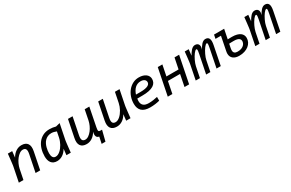

<svg xmlns="http://www.w3.org/2000/svg" viewBox="148 -1722 4652 3069"><g transform="rotate(-30 2474.0 -187.0)"><path d="M81.1 -265.1Q83 -274.4 85.2 -289.6Q87.4 -304.7 90.3 -330.3Q93.3 -356 97.7 -394.8Q102.1 -433.6 107.9 -490.2H188L175.8 -377Q210 -436 257.6 -467.5Q305.2 -499 360.8 -499Q438.5 -499 470.9 -452.1Q503.4 -405.3 484.9 -314L421.9 0H336.9L399.9 -313Q412.1 -372.6 398.2 -399.2Q384.3 -425.8 345.2 -425.8Q314 -425.8 283 -404.3Q252 -382.8 225.1 -348.4Q198.2 -314 178.5 -271Q158.7 -228 149.9 -185.1L112.8 0H27.8Z M876 -496.1Q907.7 -496.1 936.5 -491.9Q965.3 -487.8 991.7 -480L1068.8 -499L1013.7 -225.1Q1011.7 -215.8 1009.5 -200.7Q1007.3 -185.5 1004.4 -159.9Q1001.5 -134.3 997.1 -95.5Q992.7 -56.6 986.8 0H906.7L918.9 -112.8Q885.3 -54.2 837.2 -22.7Q789.1 8.8 732.9 8.8Q697.8 8.8 671.6 -2.9Q645.5 -14.6 628.4 -36.4Q611.3 -58.1 603 -88.4Q594.7 -118.7 594.7 -155.8Q594.7 -226.1 613 -287.8Q631.3 -349.6 667 -396Q702.6 -442.4 755.1 -469.2Q807.6 -496.1 876 -496.1ZM680.7 -164.1Q680.7 -117.7 696.8 -91.3Q712.9 -64.9 749 -64.9Q770 -64.9 791 -74.7Q812 -84.5 832 -101.6Q852.1 -118.7 869.9 -141.8Q887.7 -165 902.6 -191.7Q917.5 -218.3 928.2 -247.3Q939 -276.4 944.8 -305.2L964.8 -405.8Q941.9 -415.5 917.7 -421.1Q893.6 -426.8 873 -426.8Q833 -426.8 803.2 -413.1Q773.4 -399.4 752 -377.4Q730.5 -355.5 716.8 -327.4Q703.1 -299.3 695.1 -270Q687 -240.7 683.8 -212.9Q680.7 -185.1 680.7 -164.1Z M1603.5 -68.8 1554.7 125H1484.4L1509.8 3.9Q1474.1 0 1461.7 -29.8Q1449.2 -59.6 1463.4 -112.8Q1429.7 -54.2 1382.1 -22.7Q1334.5 8.8 1278.8 8.8Q1201.2 8.8 1168.5 -38.1Q1135.7 -85 1154.8 -175.8L1217.8 -490.2H1302.7L1239.7 -176.8Q1227.5 -117.7 1241.5 -90.8Q1255.4 -64 1294.4 -64Q1325.7 -64 1356.7 -85.4Q1387.7 -106.9 1414.6 -141.4Q1441.4 -175.8 1461.2 -218.8Q1481 -261.7 1489.7 -305.2L1526.4 -490.2H1611.8L1543.5 -144Q1539.1 -120.6 1538.3 -105.7Q1537.6 -90.8 1541 -82.8Q1544.4 -74.7 1552.5 -71.8Q1560.5 -68.8 1573.7 -68.8Z M2116.2 -225.1Q2114.3 -215.8 2112.1 -200.7Q2109.9 -185.5 2106.9 -159.9Q2104 -134.3 2099.6 -95.5Q2095.2 -56.6 2089.4 0H2009.3L2021.5 -112.8Q1987.8 -54.2 1940.2 -22.7Q1892.6 8.8 1836.4 8.8Q1758.8 8.8 1726.3 -38.1Q1693.8 -85 1712.4 -175.8L1775.4 -490.2H1860.4L1797.4 -176.8Q1785.2 -117.7 1799.1 -90.8Q1813 -64 1852.5 -64Q1873.5 -64 1894.3 -73.7Q1915 -83.5 1934.8 -100.8Q1954.6 -118.2 1972.4 -141.4Q1990.2 -164.6 2005.1 -191.4Q2020 -218.3 2030.8 -247.3Q2041.5 -276.4 2047.4 -305.2L2084.5 -490.2H2169.4Z M2340.3 -217.8Q2337.9 -205.1 2336.7 -193.8Q2335.4 -182.6 2335.4 -171.9Q2335.4 -118.7 2367.2 -90.3Q2398.9 -62 2465.3 -62Q2508.3 -62 2550.5 -68.4Q2592.8 -74.7 2626 -83V-13.2Q2589.4 -3.4 2543.7 2.7Q2498 8.8 2451.2 8.8Q2347.7 8.8 2298.3 -37.4Q2249 -83.5 2249 -170.9Q2249 -238.3 2270 -297.9Q2291 -357.4 2328.1 -402.1Q2365.2 -446.8 2416.3 -472.9Q2467.3 -499 2527.3 -499Q2568.8 -499 2601.3 -489.3Q2633.8 -479.5 2656.2 -462.4Q2678.7 -445.3 2690.4 -422.1Q2702.1 -398.9 2702.1 -372.1Q2702.1 -336.9 2687.3 -308.6Q2672.4 -280.3 2639.9 -260Q2607.4 -239.7 2556.2 -228.8Q2504.9 -217.8 2432.1 -217.8ZM2431.2 -283.2Q2485.4 -283.2 2520.8 -289.8Q2556.2 -296.4 2576.9 -307.6Q2597.7 -318.8 2606 -333.5Q2614.3 -348.1 2614.3 -363.8Q2614.3 -377.4 2608.9 -389.6Q2603.5 -401.9 2592 -411.1Q2580.6 -420.4 2563.2 -425.8Q2545.9 -431.2 2522.5 -431.2Q2490.7 -431.2 2464.6 -420.7Q2438.5 -410.2 2417.5 -390.9Q2396.5 -371.6 2380.4 -344.2Q2364.3 -316.9 2353 -283.2Z M3170.9 0H3085.9L3128.9 -216.8H2904.8L2861.8 0H2776.9L2875 -490.2H2960L2919.9 -291H3144L3184.1 -490.2H3269Z M3676.8 0 3745.6 -342.8Q3751 -369.6 3752.9 -386.2Q3754.9 -402.8 3754.2 -412.1Q3753.4 -421.4 3750.2 -424.8Q3747.1 -428.2 3741.7 -428.2Q3731.9 -428.2 3719 -417Q3706.1 -405.8 3691.9 -387.2Q3677.7 -368.7 3663.6 -344.5Q3649.4 -320.3 3637 -294.2Q3624.5 -268.1 3615.2 -242.4Q3606 -216.8 3602.1 -194.8L3563 0H3484.9L3553.7 -342.8Q3559.1 -369.6 3561 -386.2Q3563 -402.8 3562.3 -412.1Q3561.5 -421.4 3558.3 -424.8Q3555.2 -428.2 3549.8 -428.2Q3540 -428.2 3527.1 -417Q3514.2 -405.8 3500 -387.2Q3485.8 -368.7 3471.4 -344.5Q3457 -320.3 3444.8 -294.2Q3432.6 -268.1 3423.3 -242.4Q3414.1 -216.8 3409.7 -194.8L3370.6 0H3293L3345.7 -265.1Q3347.7 -274.4 3349.9 -289.6Q3352.1 -304.7 3355.2 -330.3Q3358.4 -356 3362.8 -394.8Q3367.2 -433.6 3373 -490.2H3445.8L3433.6 -377Q3447.3 -401.9 3461.9 -423.8Q3476.6 -445.8 3492.4 -462.6Q3508.3 -479.5 3526.4 -489.3Q3544.4 -499 3564.9 -499Q3589.8 -499 3606.2 -489.3Q3622.6 -479.5 3630.1 -462.9Q3637.7 -446.3 3636.7 -424.1Q3635.7 -401.9 3626 -377Q3639.6 -401.9 3654.1 -423.8Q3668.5 -445.8 3684.3 -462.6Q3700.2 -479.5 3718.3 -489.3Q3736.3 -499 3756.8 -499Q3805.7 -499 3822.5 -462.2Q3839.4 -425.3 3823.7 -347.2L3754.9 0Z M4253.4 -177.2Q4252.9 -190.9 4247.1 -203.4Q4241.2 -215.8 4227.8 -225.1Q4214.4 -234.4 4192.1 -239.7Q4169.9 -245.1 4137.7 -245.1Q4113.3 -245.1 4091.6 -244.6Q4069.8 -244.1 4050.8 -243.2L4035.6 -168.5Q4033.2 -156.7 4032.5 -147.5Q4031.7 -138.2 4031.7 -128.9Q4031.7 -96.7 4050.3 -80.8Q4068.8 -64.9 4105.5 -64.9Q4146.5 -64.9 4174.6 -75.4Q4202.6 -85.9 4220.2 -102.5Q4237.8 -119.1 4245.6 -138.7Q4253.4 -158.2 4253.4 -177.2ZM4064.9 -314Q4084 -314.9 4102.5 -315.4Q4121.1 -315.9 4143.6 -315.9Q4194.8 -315.9 4231.9 -305.9Q4269 -295.9 4293 -278.1Q4316.9 -260.3 4328.4 -236.1Q4339.8 -211.9 4339.8 -184.1Q4339.8 -143.6 4322.3 -108.9Q4304.7 -74.2 4272.5 -48.6Q4240.2 -22.9 4195.3 -8.5Q4150.4 5.9 4095.7 5.9Q4026.4 5.9 3985.6 -26.9Q3944.8 -59.6 3944.8 -118.2Q3944.8 -128.4 3946 -139.6Q3947.3 -150.9 3949.7 -163.1L4000.5 -418.9H3899.4L3913.6 -490.2H4100.1Z M4776.4 0 4845.2 -342.8Q4850.6 -369.6 4852.5 -386.2Q4854.5 -402.8 4853.8 -412.1Q4853 -421.4 4849.9 -424.8Q4846.7 -428.2 4841.3 -428.2Q4831.5 -428.2 4818.6 -417Q4805.7 -405.8 4791.5 -387.2Q4777.3 -368.7 4763.2 -344.5Q4749 -320.3 4736.6 -294.2Q4724.1 -268.1 4714.8 -242.4Q4705.6 -216.8 4701.7 -194.8L4662.6 0H4584.5L4653.3 -342.8Q4658.7 -369.6 4660.6 -386.2Q4662.6 -402.8 4661.9 -412.1Q4661.1 -421.4 4658 -424.8Q4654.8 -428.2 4649.4 -428.2Q4639.6 -428.2 4626.7 -417Q4613.8 -405.8 4599.6 -387.2Q4585.4 -368.7 4571 -344.5Q4556.6 -320.3 4544.4 -294.2Q4532.2 -268.1 4522.9 -242.4Q4513.7 -216.8 4509.3 -194.8L4470.2 0H4392.6L4445.3 -265.1Q4447.3 -274.4 4449.5 -289.6Q4451.7 -304.7 4454.8 -330.3Q4458 -356 4462.4 -394.8Q4466.8 -433.6 4472.7 -490.2H4545.4L4533.2 -377Q4546.9 -401.9 4561.5 -423.8Q4576.2 -445.8 4592 -462.6Q4607.9 -479.5 4626 -489.3Q4644 -499 4664.6 -499Q4689.5 -499 4705.8 -489.3Q4722.2 -479.5 4729.7 -462.9Q4737.3 -446.3 4736.3 -424.1Q4735.4 -401.9 4725.6 -377Q4739.3 -401.9 4753.7 -423.8Q4768.1 -445.8 4783.9 -462.6Q4799.8 -479.5 4817.9 -489.3Q4835.9 -499 4856.4 -499Q4905.3 -499 4922.1 -462.2Q4939 -425.3 4923.3 -347.2L4854.5 0Z"/></g></svg>

Font: Code New Roman
Style: Italic
Weight: 400
Italic angle: -11°
Monospace: yes
Designer: Sam Radian
Foundry: Code New Roman
Version: Version 1.508 October 19, 2014